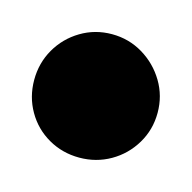

<svg xmlns="http://www.w3.org/2000/svg" viewBox="-81 -212 263 263"><g transform="rotate(15 50.5 -80.5)"><path d="M-37 -80Q-37 -56 -25.5 -36Q-14 -16 6 -4.5Q26 7 50 7Q74 7 94 -4.5Q114 -16 126 -36Q138 -56 138 -80Q138 -104 126 -124Q114 -144 94 -156Q74 -168 50 -168Q26 -168 6 -156Q-14 -144 -25.5 -124Q-37 -104 -37 -80Z"/></g></svg>

Font: Linefont
Style: Bold
Weight: 700
Monospace: yes
Version: Version 3.002;gftools[0.9.33]